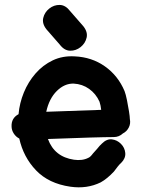

<svg xmlns="http://www.w3.org/2000/svg" viewBox="-20 -774 588 797"><path d="M272 1Q341 11 398 -17Q425 -32 453 -62L469 -83Q477 -93 483 -98Q502 -117 500 -139Q498 -161 482 -177Q466 -193 444.5 -195.5Q423 -198 403 -178Q394 -170 383 -156L366 -137Q355 -122 347 -119Q322 -106 287 -111Q206 -123 179 -197Q389 -205 452 -205Q474 -205 490 -220Q506 -228 514.5 -244.5Q523 -261 519 -280Q519 -289 515.5 -311.5Q512 -334 507 -358.5Q502 -383 497 -396Q470 -460 415.5 -498.5Q361 -537 290 -540Q240 -543 199 -523.5Q158 -504 127.5 -469Q97 -434 79 -390Q61 -346 57 -300Q27 -284 28 -250Q28 -234 37 -220Q46 -206 60 -199Q77 -122 129.5 -67Q182 -12 272 1ZM172 -310Q184 -365 216 -396.5Q248 -428 286 -427Q322 -425 350 -405Q378 -385 393 -352Q398 -337 400 -318Q363 -317 172 -310ZM228 -589Q247 -564 271 -563.5Q295 -563 314.5 -578.5Q334 -594 339.5 -617.5Q345 -641 326 -665L271 -728Q252 -753 228 -753.5Q204 -754 184.5 -738.5Q165 -723 159.5 -699.5Q154 -676 173 -652L228 -589Z"/></svg>

Font: Balsamiq Sans
Style: Bold
Weight: 700
Designer: Michael Angeles
Foundry: Balsamiq SRL
Version: Version 1.020; ttfautohint (v1.8.4.7-5d5b);gftools[0.9.26]